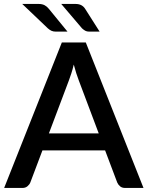

<svg xmlns="http://www.w3.org/2000/svg" viewBox="-22 -930 730 950"><path d="M466.5 -270 367.5 -533Q355.5 -563.5 343 -610.5Q337.5 -587 331 -567.2Q324.5 -547.5 319 -532.5L220 -270ZM688 0H597.5Q582 0 572.5 -7.8Q563 -15.5 558 -27L498 -186H188L128 -27Q124 -17 114 -8.5Q104 0 89 0H-1.5L284 -720H402.5ZM351 -910.5Q369 -910.5 380.8 -904Q392.5 -897.5 399.5 -886L471 -773.5H420Q407.5 -773.5 400 -777.8Q392.5 -782 384 -789.5L281 -910.5ZM169 -910.5Q187 -910.5 199 -904Q211 -897.5 220 -886L312 -773.5H254.5Q242 -773.5 233 -777.5Q224 -781.5 215 -789.5L88 -910.5Z"/></svg>

Font: Lato 2
Style: Regular
Weight: 600
Designer: Lukasz Dziedzic with Adam Twardoch and Botio Nikoltchev
Foundry: tyPoland Lukasz Dziedzic
Version: Version 2.015; 2015-08-06; http://www.latofonts.com/